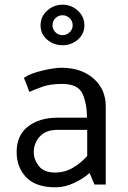

<svg xmlns="http://www.w3.org/2000/svg" viewBox="-20 -787 544 819"><path d="M247 -767Q284 -767 312 -741.5Q340 -716 340 -679Q340 -642 312 -618Q284 -594 247 -594Q209 -594 181 -618Q153 -642 153 -679Q153 -716 181 -741.5Q209 -767 247 -767ZM247 -637Q264 -637 277 -649.5Q290 -662 290 -679Q290 -697 277 -709.5Q264 -722 247 -722Q229 -722 216.5 -709.5Q204 -697 204 -679Q204 -662 216.5 -649.5Q229 -637 247 -637ZM124 -138Q124 -107 145.5 -79Q167 -51 215 -51Q257 -51 292 -72Q327 -93 352 -122V-233H224Q175 -233 149.5 -204.5Q124 -176 124 -138ZM82 -455Q110 -474 161 -486Q212 -498 242 -498Q326 -498 378.5 -452.5Q431 -407 431 -334V0H383L362 -49Q337 -26 297 -7Q257 12 217 12Q133 12 92 -30.5Q51 -73 51 -138Q51 -210 99.5 -247.5Q148 -285 226 -285H351Q351 -345 332 -387Q313 -429 245 -429Q196 -429 164 -418Q132 -407 105 -395Q100 -410 94 -425Q88 -440 82 -455Z"/></svg>

Font: Palanquin
Style: Regular
Weight: 400
Designer: Pria Ravichandran
Version: Version 1.0.4